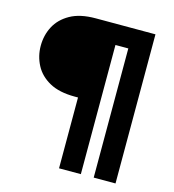

<svg xmlns="http://www.w3.org/2000/svg" viewBox="-117 -797 901 995"><g transform="rotate(15 334.0 -300.0)"><path d="M291 100V-280H273Q190 -280 137.5 -309Q85 -338 60 -386Q35 -434 35 -489Q35 -546 60 -593.5Q85 -641 137.5 -670.5Q190 -700 273 -700H594V100H477V-593H408V100Z"/></g></svg>

Font: DM Sans 9pt ExtraBold
Style: Regular
Weight: 800
Version: Version 4.004;gftools[0.9.30]